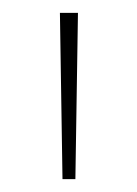

<svg xmlns="http://www.w3.org/2000/svg" viewBox="-20 -734 212 298"><path d="M101 -714H73L77 -456H97Z"/></svg>

Font: Noto Sans Syriac Eastern Thin
Style: Regular
Weight: 100
Designer: Patrick Giasson and the Monotype Design Team
Foundry: Monotype Imaging Inc.
Version: Version 3.001